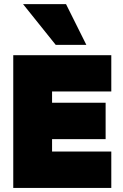

<svg xmlns="http://www.w3.org/2000/svg" viewBox="-20 -920 600 940"><path d="M92.8 -899.9H303.2L402.8 -700.2H252.9ZM524.9 -649.9V-472.2H234.9V-417H497.1V-238.8H234.9V-178.2H524.9V0H44.9V-649.9Z"/></svg>

Font: Overused Grotesk Black
Style: Regular
Weight: 900
Version: Version 0.002